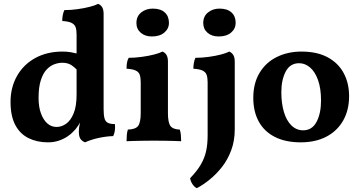

<svg xmlns="http://www.w3.org/2000/svg" viewBox="-20 -737 1884 1006"><path d="M381.3 -556.2Q381.3 -580.1 376 -595.2Q370.1 -609.9 354.2 -617.4Q338.4 -625 306.2 -627Q306.2 -642.1 308.6 -656.5Q311 -670.9 317.4 -684.1Q351.1 -684.1 386.2 -689Q421.4 -693.8 450.7 -701.4Q480 -709 494.1 -716.8Q507.3 -711.9 515.1 -699.5Q522.9 -687 522.9 -664.1V-167Q522.9 -136.2 527.1 -118.7Q531.2 -101.1 544.2 -94Q557.1 -86.9 582 -86.9Q584 -70.8 582 -54.4Q580.1 -38.1 573.2 -23.9Q537.1 -22.9 497.6 -14.4Q458 -5.9 425.3 8.8Q409.2 2 401.1 -10Q393.1 -22 393.1 -47.9Q393.1 -67.9 397.9 -87.9Q398.4 -91.3 399.4 -95.2Q394.5 -86.4 390.1 -79.6Q376 -58.1 363.3 -46.9Q353 -35.2 333.5 -22Q314 -8.8 288.1 0Q262.2 8.8 231 8.8Q174.3 8.8 129.6 -13.2Q85 -35.2 60.1 -82Q35.2 -128.9 35.2 -203.1Q35.2 -278.8 69.1 -338.9Q103 -398.9 164.6 -432.9Q226.1 -466.8 308.1 -466.8Q331.1 -466.8 350.6 -463.4Q365.2 -460.9 381.3 -457ZM381.3 -373Q368.2 -386.7 354.5 -395.5Q335 -408.2 306.2 -408.2Q287.1 -408.2 265.6 -400.6Q244.1 -393.1 225.1 -373.5Q206.1 -354 194.1 -317.4Q182.1 -280.8 182.1 -224.1Q182.1 -176.8 194.6 -142.8Q207 -108.9 228 -90.3Q249 -71.8 276.4 -71.8Q302.2 -71.8 326.2 -88.4Q350.1 -105 365.7 -142.6Q381.3 -180.2 381.3 -242.2Z M643.1 2.9Q643.1 -15.1 644.5 -30.5Q646 -45.9 649.9 -58.1Q689.9 -59.1 703.6 -77.1Q717.3 -95.2 717.3 -145V-306.2Q717.3 -330.1 712.2 -345Q707 -359.9 691.2 -367.4Q675.3 -375 643.1 -377Q643.1 -392.1 645 -406.5Q647 -420.9 654.3 -434.1Q687 -434.1 722.7 -439Q758.3 -443.8 787.6 -451.4Q816.9 -459 831.1 -466.8Q844.2 -461.9 852.1 -449.5Q859.9 -437 859.9 -414.1V-145Q859.9 -95.2 873 -77.1Q886.2 -59.1 921.9 -58.1Q926.3 -45.9 927.7 -29.5Q929.2 -13.2 929.2 2.9Q914.1 2 891.1 1.5Q868.2 1 841.1 0.5Q814 0 787.1 0Q760.3 0 732.2 0.5Q704.1 1 681.2 1.5Q658.2 2 643.1 2.9ZM775.9 -545.9Q740.2 -545.9 717.5 -565.4Q694.8 -585 694.8 -616.2Q694.8 -651.9 720 -671.9Q745.1 -691.9 780.3 -691.9Q821.3 -691.9 843.3 -671.9Q865.2 -651.9 865.2 -617.2Q865.2 -586.9 841.1 -566.4Q816.9 -545.9 775.9 -545.9Z M1011.2 249Q998 242.2 988.5 228Q979 213.9 976.1 196.8Q1012.2 159.2 1031.7 126Q1051.3 92.8 1059.6 56.4Q1067.9 20 1067.9 -27.8V-306.2Q1067.9 -330.1 1062.5 -345Q1057.1 -359.9 1041 -367.4Q1024.9 -375 993.2 -377Q993.2 -392.1 995.6 -406.5Q998 -420.9 1003.9 -434.1Q1038.1 -434.1 1073.5 -439Q1108.9 -443.8 1137.9 -451.4Q1167 -459 1181.2 -466.8Q1193.8 -461.9 1201.9 -449.5Q1210 -437 1210 -414.1V-59.1Q1210 1 1191.4 50.5Q1172.9 100.1 1143.1 137.9Q1113.3 175.8 1078.6 203.9Q1043.9 231.9 1011.2 249ZM1126 -545.9Q1089.8 -545.9 1067.4 -565.4Q1044.9 -585 1044.9 -616.2Q1044.9 -651.9 1070.1 -671.9Q1095.2 -691.9 1129.9 -691.9Q1170.9 -691.9 1192.9 -671.9Q1214.8 -651.9 1214.8 -617.2Q1214.8 -586.9 1190.9 -566.4Q1167 -545.9 1126 -545.9Z M1568.4 -54.2Q1615.2 -54.2 1638.7 -98.6Q1662.1 -143.1 1662.1 -210Q1662.1 -273.9 1646.2 -317.9Q1630.4 -361.8 1604.2 -383.8Q1578.1 -405.8 1547.4 -405.8Q1500 -405.8 1477.1 -362.3Q1454.1 -318.8 1454.1 -253.9Q1454.1 -195.8 1467.5 -150.4Q1481 -105 1507.1 -79.6Q1533.2 -54.2 1568.4 -54.2ZM1555.2 8.8Q1476.1 8.8 1420.2 -19.5Q1364.3 -47.9 1335.7 -100.3Q1307.1 -152.8 1307.1 -224.1Q1307.1 -300.8 1340.1 -355.5Q1373 -410.2 1430.7 -438.5Q1488.3 -466.8 1559.1 -466.8Q1641.1 -466.8 1696.5 -437Q1752 -407.2 1780.5 -354.5Q1809.1 -301.8 1809.1 -232.9Q1809.1 -160.2 1778.1 -105.5Q1747.1 -50.8 1690.2 -21Q1633.3 8.8 1555.2 8.8Z"/></svg>

Font: Abu Sayed
Style: Regular
Weight: 400
Designer: Jayed Ahsan Saad
Foundry: Codepotro
Version: Codepotro Abu Sayed;Version 0.800